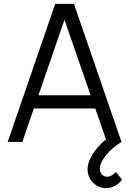

<svg xmlns="http://www.w3.org/2000/svg" viewBox="-20 -740 674 1001"><path d="M96.5 0 156.5 -174.5H476.5L532.5 -13.5C476.5 33 436.5 91 436.5 143.5C436.5 195 478.5 241 532 241C562.5 241 594 226 616.5 196.5L584.5 157C570.5 171.5 553.5 181.5 538.5 181.5C518 181.5 500.5 164.5 500.5 139.5C500.5 96.5 552.5 37 613.5 0L365.5 -720H268L20 0ZM180.5 -243.5 316 -637 452.5 -243.5Z"/></svg>

Font: Manrope
Style: Regular
Weight: 400
Designer: Mikhail Sharanda
Foundry: Mikhail Sharanda
Version: Version 4.505